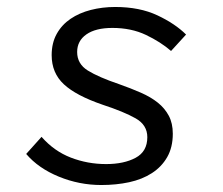

<svg xmlns="http://www.w3.org/2000/svg" viewBox="-20 -518 640 550"><path d="M270 12Q207 12 148.5 -12Q90 -36 55 -77L99 -126Q135 -85 183 -66.5Q231 -48 284 -48Q335 -48 368.5 -66Q402 -84 402 -125Q402 -160 368.5 -179Q335 -198 274 -218Q198 -244 163 -276.5Q128 -309 128 -360Q128 -395 142.5 -421Q157 -447 182 -464Q207 -481 240 -489.5Q273 -498 310 -498Q380 -498 431 -474Q482 -450 513 -419L470 -372Q440 -398 398 -418Q356 -438 302 -438Q254 -438 227.5 -419.5Q201 -401 201 -369Q201 -335 231.5 -316Q262 -297 321 -277Q355 -265 383.5 -252.5Q412 -240 432 -224Q452 -208 463.5 -186.5Q475 -165 475 -135Q475 -96 459 -68Q443 -40 415 -22Q387 -4 350 4Q313 12 270 12Z"/></svg>

Font: Source Code Pro
Style: Italic
Weight: 400
Italic angle: -11°
Monospace: yes
Designer: Paul D. Hunt, Teo Tuominen
Foundry: Adobe Systems Incorporated
Version: Version 1.050;PS 1.000;hotconv 16.6.51;makeotf.lib2.5.65220